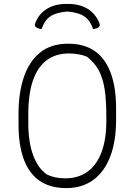

<svg xmlns="http://www.w3.org/2000/svg" viewBox="-20 -944 690 984"><path d="M330 -720Q412 -720 466 -682Q520 -644 547.5 -570Q575 -496 575 -387V-331Q575 -219 544.5 -140.5Q514 -62 457 -21Q400 20 320 20Q236 20 181.5 -18.5Q127 -57 101 -130Q75 -203 75 -305V-363Q75 -466 101.5 -546.5Q128 -627 184 -673.5Q240 -720 330 -720ZM125 -312Q125 -217 149.5 -149.5Q174 -82 220 -50Q240 -40 263.5 -35Q287 -30 315 -30Q380 -30 427 -63Q474 -96 499.5 -162Q525 -228 525 -325V-345Q525 -428 516.5 -485Q508 -542 486.5 -582.5Q465 -623 425 -654Q404 -662 381 -666Q358 -670 333 -670Q266 -670 219.5 -635.5Q173 -601 149 -532Q125 -463 125 -359ZM193 -795Q183 -796 175 -799Q167 -802 162 -807Q159 -810 158.5 -815Q158 -820 162 -829Q174 -859 196 -880Q218 -901 249 -912.5Q280 -924 321 -924H329Q369 -924 400.5 -912.5Q432 -901 453.5 -880Q475 -859 488 -829Q492 -820 491.5 -815Q491 -810 488 -807Q483 -802 475 -799Q467 -796 457 -795Q443 -838 413.5 -859Q384 -880 325 -885Q266 -880 236.5 -859Q207 -838 193 -795Z"/></svg>

Font: Recursive Casual Light
Style: Regular
Weight: 300
Version: Version 1.047